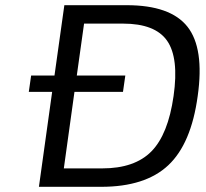

<svg xmlns="http://www.w3.org/2000/svg" viewBox="-20 -720 793 740"><path d="M742 -350Q717 -166 628.5 -83Q540 0 370 0H130L181 -366H91L100 -429H190L228 -700H468Q637 -700 702.5 -617Q768 -534 742 -350ZM454 -629H452H304L276 -429H463L454 -366H267L226 -71H374Q499 -71 563.5 -136.5Q628 -202 649 -350Q670 -497 624 -563Q578 -629 454 -629Z"/></svg>

Font: Fivo Sans Modern
Style: Italic
Weight: 400
Designer: Alexander Slobzheninov
Foundry: Alexander Slobzheninov
Version: 1.0